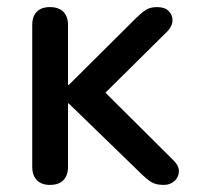

<svg xmlns="http://www.w3.org/2000/svg" viewBox="-20 -515 556 542"><path d="M121 7Q97 7 84 -6.5Q71 -20 71 -44V-444Q71 -469 84 -482Q97 -495 121 -495Q145 -495 158.5 -482Q172 -469 172 -444V-275H174L361 -461Q377 -477 390 -486Q403 -495 423 -495Q445 -495 456 -484Q467 -473 467 -457.5Q467 -442 452 -426L254 -230V-277L470 -62Q486 -46 485 -30Q484 -14 472 -3.5Q460 7 442 7Q419 7 405.5 -2Q392 -11 374 -29L174 -223H172V-44Q172 -20 159 -6.5Q146 7 121 7Z"/></svg>

Font: Nunito SemiBold
Style: Regular
Weight: 600
Designer: Vernon Adams
Foundry: Vernon Adams
Version: Version 3.602